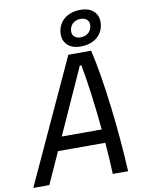

<svg xmlns="http://www.w3.org/2000/svg" viewBox="-119 -997 803 1065"><g transform="rotate(-10 282.5 -464.0)"><path d="M-19.5 0H70.8L150.9 -177.2H417.5C422.4 -115.7 426.3 -55.2 428.2 0H514.6C503.4 -226.6 470.2 -519 428.7 -693.8H300.3ZM185.5 -253.4 352.5 -623.5H361.3C378.9 -531.7 397.5 -393.6 410.6 -253.4ZM375.5 -726.6C455.1 -726.6 507.8 -773.4 507.8 -843.8C507.8 -894 469.2 -927.7 410.6 -927.7C331.1 -927.7 278.3 -880.9 278.3 -810.5C278.3 -760.3 316.9 -726.6 375.5 -726.6ZM384.3 -776.9C356.4 -776.9 337.9 -792.5 337.9 -815.9C337.9 -853 363.8 -877.9 401.9 -877.9C429.7 -877.9 448.2 -861.8 448.2 -838.4C448.2 -801.3 422.4 -776.9 384.3 -776.9Z"/></g></svg>

Font: Cascadia Mono SemiLight
Style: Italic
Weight: 350
Italic angle: -10°
Monospace: yes
Designer: Aaron Bell
Foundry: Saja Typeworks
Version: Version 2404.023